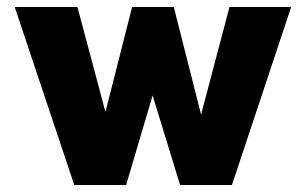

<svg xmlns="http://www.w3.org/2000/svg" viewBox="-20 -528 873 548"><path d="M192 0 22 -508H201L308 -107L255 -106L357 -508H476L575 -118H532L635 -508H811L642 0H494L401 -303L429 -301L340 0Z"/></svg>

Font: Maven Pro ExtraBold
Style: Regular
Weight: 800
Designer: Joe Prince
Foundry: Joe Prince
Version: Version 2.100